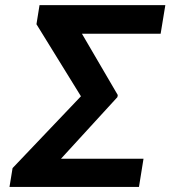

<svg xmlns="http://www.w3.org/2000/svg" viewBox="-20 -741 675 761"><path d="M548.8 -111.8 530.8 0H17.6L29.8 -74.7L300.8 -359.4L124.5 -645L136.7 -720.7H635.3L616.7 -607.4H304.7L446.8 -364.3L445.3 -356L221.7 -111.8Z"/></svg>

Font: Inter Display Semi Bold
Style: Italic
Weight: 600
Italic angle: -9.39999°
Designer: Rasmus Andersson
Foundry: rsms
Version: Version 4.000;git-4fc901f